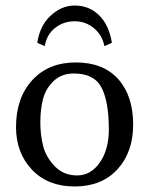

<svg xmlns="http://www.w3.org/2000/svg" viewBox="-20 -665 540 695"><path d="M358 -498Q350 -538 320 -563Q290 -588 250 -588Q210 -588 179.5 -564Q149 -540 142 -498L115 -510Q124 -572 163.5 -608.5Q203 -645 250 -645Q303 -645 339 -609.5Q375 -574 385 -510ZM38 -205Q38 -311 97 -375Q156 -439 254 -439Q354 -439 408 -378.5Q462 -318 462 -214Q462 -114 405 -52Q348 10 250 10Q153 10 95.5 -51Q38 -112 38 -205ZM247 -399Q203 -399 174.5 -372Q146 -345 136 -307.5Q126 -270 126 -222Q126 -177 136 -137Q146 -97 178 -63.5Q210 -30 259 -30Q309 -30 341.5 -77Q374 -124 374 -196Q374 -297 347.5 -348Q321 -399 247 -399Z"/></svg>

Font: Libertinus Sans
Style: Regular
Weight: 400
Designer: Philipp H. Poll
Foundry: Khaled Hosny
Version: Version 6.1